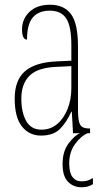

<svg xmlns="http://www.w3.org/2000/svg" viewBox="-20 -562 440 810"><path d="M153 10Q103 10 72.5 -28.5Q42 -67 42 -146Q42 -224 85.5 -261.5Q129 -299 218 -303L281 -306V-371Q281 -451 259.5 -484Q238 -517 190 -517Q143 -517 118.5 -488.5Q94 -460 94 -395Q73 -395 73 -438Q73 -482 104.5 -512Q136 -542 191 -542Q250 -542 279.5 -502.5Q309 -463 309 -366V-103Q309 -66 313.5 -48.5Q318 -31 328.5 -25.5Q339 -20 358 -20H360V0H288L283 -91H281Q262 -48 234 -19Q206 10 153 10ZM155 -15Q193 -15 221 -38.5Q249 -62 265 -102Q281 -142 281 -191V-283L219 -280Q139 -277 104.5 -242.5Q70 -208 70 -146Q70 -88 90.5 -51.5Q111 -15 155 -15ZM323 228Q290 228 267 205Q244 182 244 130Q244 77 269 43.5Q294 10 317 0H350Q321 12 296.5 46Q272 80 272 127Q272 167 286 185Q300 203 324 203Q338 203 348.5 200Q359 197 372 189V215Q360 222 349.5 225Q339 228 323 228Z"/></svg>

Font: Noto Serif Ethiopic ExtraCondensed Thin
Style: Regular
Weight: 100
Width: 2
Designer: Monotype Design Team
Foundry: Monotype Imaging Inc.
Version: Version 2.102; ttfautohint (v1.8.4.7-5d5b)